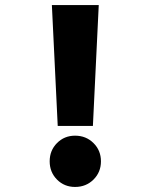

<svg xmlns="http://www.w3.org/2000/svg" viewBox="-20 -740 602 768"><path d="M210.9 -236.3 187.5 -719.7H375L351.6 -236.3ZM280.3 7.8Q237.3 7.8 208 -21.7Q178.7 -51.3 178.7 -94.7Q178.7 -138.2 208 -167.7Q237.3 -197.3 280.3 -197.3Q324.2 -197.3 354 -167.7Q383.8 -138.2 383.8 -94.7Q383.8 -51.3 354 -21.7Q324.2 7.8 280.3 7.8Z"/></svg>

Font: Reddit Mono Black
Style: Regular
Weight: 900
Monospace: yes
Designer: Stephen Hutchings
Foundry: Reddit
Version: Version 1.014